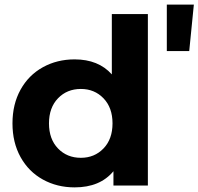

<svg xmlns="http://www.w3.org/2000/svg" viewBox="-20 -803 859 831"><path d="M620 -742V0H471V-62Q413 8 303 8Q227 8 165.5 -26Q104 -60 69 -123Q34 -186 34 -269Q34 -352 69 -415Q104 -478 165.5 -512Q227 -546 303 -546Q406 -546 464 -481V-742ZM467 -269Q467 -337 428 -377.5Q389 -418 330 -418Q270 -418 231 -377.5Q192 -337 192 -269Q192 -201 231 -160.5Q270 -120 330 -120Q389 -120 428 -160.5Q467 -201 467 -269ZM702 -783H819L799 -582H702Z"/></svg>

Font: Idrija
Style: Bold
Weight: 700
Designer: Julieta Ulanovsky
Foundry: Julieta Ulanovsky
Version: Version 7.200